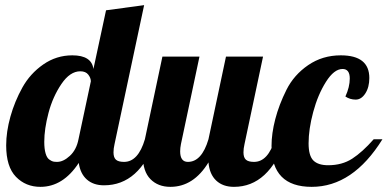

<svg xmlns="http://www.w3.org/2000/svg" viewBox="-20 -720 1506 746"><path d="M4 -155Q4 -208 20.5 -267Q37 -326 67 -380Q97 -434 148 -469.5Q199 -505 261 -505Q336 -505 343 -452L392 -680L540 -700L425 -160Q421 -143 421 -128Q421 -108 430.5 -99.5Q440 -91 462 -91Q517 -91 543 -179H585Q522 0 384 0Q343 0 317.5 -22.5Q292 -45 286 -87Q225 6 137 6Q80 6 42 -33Q4 -72 4 -155ZM152 -169Q152 -142 157 -124.5Q162 -107 171 -100.5Q180 -94 186 -92.5Q192 -91 202 -91Q226 -91 251.5 -114.5Q277 -138 285 -179L333 -404Q333 -417 323 -430Q313 -443 292 -443Q252 -443 218.5 -393.5Q185 -344 168.5 -281.5Q152 -219 152 -169Z M535 -114Q535 -141 543 -179L611 -500H755L683 -160Q680 -145 680 -132Q680 -91 710 -91Q764 -91 790 -179L858 -500H1002L930 -160Q926 -143 926 -128Q926 -108 935.5 -99.5Q945 -91 967 -91Q1022 -91 1048 -179H1090Q1025 6 889 6Q846 6 820 -18.5Q794 -43 790 -89Q732 6 642 6Q594 6 564.5 -24Q535 -54 535 -114Z M1035 -153Q1035 -201 1049.5 -257Q1064 -313 1093 -371Q1122 -429 1177.5 -467Q1233 -505 1304 -505Q1415 -505 1415 -417Q1415 -381 1399.5 -357Q1384 -333 1362 -333Q1340 -333 1322 -345Q1339 -382 1339 -415Q1339 -452 1311 -452Q1278 -452 1246.5 -402Q1215 -352 1197 -285Q1179 -218 1179 -163Q1179 -115 1197.5 -96.5Q1216 -78 1255 -78Q1309 -78 1348.5 -103.5Q1388 -129 1432 -179H1466Q1351 6 1191 6Q1035 6 1035 -153Z"/></svg>

Font: Lobster Two
Style: Bold Italic
Weight: 700
Designer: Pablo Impallari
Foundry: Pablo Impallari. www.impallari.com
Version: Version 1.006